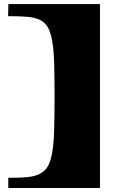

<svg xmlns="http://www.w3.org/2000/svg" viewBox="-20 -790 639 950"><path d="M21 140.1V89.8Q48.3 89.8 71.3 89.1Q94.2 88.4 113.3 86.4Q189 80.6 216.8 32.7Q231.4 6.8 238.8 -37.6Q246.1 -82.5 248 -149.4Q250 -216.3 250 -312Q250 -359.9 249.5 -400.6Q249 -441.4 248 -474.6Q244.6 -606.9 216.8 -654.8Q202.1 -679.7 176.8 -691.9Q151.4 -704.1 113 -707Q74.7 -710 20 -710L21.5 -770H474.6V140.1Z"/></svg>

Font: Asset
Style: Regular
Weight: 400
Version: Version 1.003; ttfautohint (v1.8.4.7-5d5b)